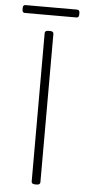

<svg xmlns="http://www.w3.org/2000/svg" viewBox="-57 -842 396 877"><g transform="rotate(5 141.5 -404.0)"><path d="M138 2Q130 2 126 -1Q122 -4 122 -10V-690Q122 -696 126 -699Q130 -702 138 -702H146Q154 -702 158 -699Q162 -696 162 -690V-10Q162 -4 158 -1Q154 2 146 2ZM24 -774Q12 -774 12 -788V-796Q12 -810 24 -810H260Q272 -810 272 -796V-788Q272 -774 260 -774Z"/></g></svg>

Font: Asap Thin
Style: Regular
Weight: 250
Designer: Pablo Cosgaya
Foundry: Omnibus-Type
Version: Version 3.001